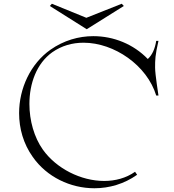

<svg xmlns="http://www.w3.org/2000/svg" viewBox="-20 -998 928 1025"><path d="M443 -842 641 -966 630 -978 441 -903 257 -978 246 -966ZM484 7C563 7 643 -16 712 -65L701 -81C653 -47 595 -32 536 -32C412 -32 281 -98 209 -199C162 -265 137 -355 137 -443C137 -552 175 -659 259 -719C309 -754 366 -770 426 -770C590 -770 765 -649 814 -488H826C826 -491 808 -600 808 -637C808 -679 808 -701 826 -780H814C807 -737 793 -705 769 -683C693 -762 587 -805 478 -805C400 -805 320 -782 250 -733C143 -658 82 -526 82 -394C82 -312 105 -230 155 -160C230 -53 356 7 484 7Z"/></svg>

Font: Cantique Normal
Style: Regular
Weight: 400
Designer: Sébastien Hayez
Foundry: Sébastien Hayez & Ariel Martín Pérez
Version: Version 1.000;hotconv 1.0.109;makeotfexe 2.5.65596